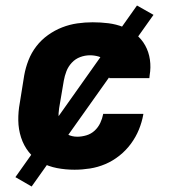

<svg xmlns="http://www.w3.org/2000/svg" viewBox="-20 -609 640 698"><path d="M251 8Q218 8 187 2Q156 -4 129.5 -18.5Q103 -33 84.5 -56.5Q66 -80 56.5 -109.5Q47 -139 46.5 -171Q46 -203 52 -235L68 -335Q73 -363 83.5 -390Q94 -417 112 -440.5Q130 -464 154.5 -481.5Q179 -499 206 -509.5Q233 -520 261 -524Q289 -528 317 -528Q346 -528 374 -524.5Q402 -521 427.5 -511Q453 -501 474 -484Q495 -467 508 -443.5Q521 -420 525 -392Q529 -364 524 -335L523 -325H377V-329Q380 -345 377 -361Q374 -377 364 -388Q354 -399 338.5 -403.5Q323 -408 307 -408Q289 -408 271.5 -401.5Q254 -395 241 -381Q228 -367 221.5 -350Q215 -333 212 -316L195 -216Q192 -197 193 -178Q194 -159 202 -143.5Q210 -128 226 -120Q242 -112 261 -112Q277 -112 294 -117Q311 -122 324 -134Q337 -146 344.5 -162Q352 -178 355 -194V-195H501V-193Q496 -165 485 -138Q474 -111 456 -86.5Q438 -62 414 -43Q390 -24 363 -12.5Q336 -1 307.5 3.5Q279 8 251 8ZM95 69 36 35 478 -589 538 -555Z"/></svg>

Font: Iosevka Heavy Extended Oblique
Style: Regular
Weight: 900
Width: 7
Italic angle: -9°
Monospace: yes
Designer: Belleve Invis
Foundry: Belleve Invis
Version: Version 32.5.0; ttfautohint (v1.8.4)